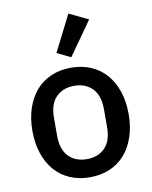

<svg xmlns="http://www.w3.org/2000/svg" viewBox="-89 -861 742 939"><g transform="rotate(-10 282.0 -391.5)"><path d="M282 12Q228 12 183.5 -7Q139 -26 108 -61.5Q77 -97 60 -147.5Q43 -198 43 -260Q43 -322 60 -372.5Q77 -423 108 -458.5Q139 -494 183.5 -513Q228 -532 282 -532Q336 -532 380.5 -513Q425 -494 456 -458.5Q487 -423 504 -372.5Q521 -322 521 -260Q521 -198 504 -147.5Q487 -97 456 -61.5Q425 -26 380.5 -7Q336 12 282 12ZM282 -78Q338 -78 372 -112.5Q406 -147 406 -216V-304Q406 -373 372 -407.5Q338 -442 282 -442Q226 -442 192 -407.5Q158 -373 158 -304V-216Q158 -147 192 -112.5Q226 -78 282 -78ZM293 -582 225 -615 316 -795 411 -749Z"/></g></svg>

Font: IBM Plex Sans Hebrew Medium
Style: Regular
Weight: 500
Designer: Mike Abbink, Paul van der Laan, Pieter van Rosmalen, Yanek Iontef
Foundry: Bold Monday
Version: Version 1.2